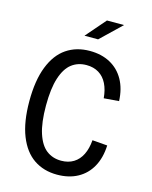

<svg xmlns="http://www.w3.org/2000/svg" viewBox="-137 -1029 894 1129"><g transform="rotate(15 310.0 -464.0)"><path d="M323.3 -74.2Q366.8 -74.2 398.6 -93.8Q430.3 -113.3 448.4 -150Q466.5 -186.7 470.7 -238.3L562.3 -231Q559.2 -155.5 529.1 -101.1Q499 -46.7 445.8 -17.7Q392.7 11.3 321 11.3Q239.5 11.3 179.3 -29.5Q119.2 -70.3 85.8 -154.4Q52.5 -238.5 52.5 -364.7Q52.5 -491.3 85.7 -575.7Q118.8 -660 178.9 -700.8Q239 -741.7 321 -741.7Q392.3 -741.7 445.6 -712.7Q498.8 -683.7 529 -629.6Q559.2 -575.5 562.3 -501L470.7 -493.7Q466.5 -544.3 448.4 -580.8Q430.3 -617.2 398.6 -636.7Q366.8 -656.2 323.3 -656.2Q271.2 -656.2 233.4 -627.2Q195.7 -598.3 174.7 -533.7Q153.7 -469 153.7 -364.7Q153.7 -261 174.7 -196.5Q195.7 -132 233.4 -103.1Q271.2 -74.2 323.3 -74.2ZM349 -819.8 474.8 -940.5H370.7L266.2 -819.8Z"/></g></svg>

Font: Monaspace Neon Var ExtraLight
Style: Regular
Weight: 200
Designer: Riley Cran and the Lettermatic Team
Version: Version 1.200 (Monaspace Neon Var)